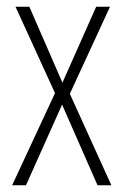

<svg xmlns="http://www.w3.org/2000/svg" viewBox="-20 -549 366 569"><path d="M143 -273 26 -529H67L165 -304L265 -529H306L187 -271L310 0H269L164 -239L57 0H16Z"/></svg>

Font: Noto Sans Devanagari ExtraCondensed ExtraLight
Style: Regular
Weight: 200
Width: 2
Designer: Jelle Bosma - Monotype Design Team
Foundry: Monotype Imaging Inc.
Version: Version 2.004; ttfautohint (v1.8.4.7-5d5b)